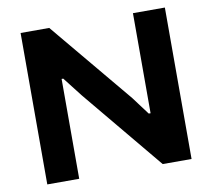

<svg xmlns="http://www.w3.org/2000/svg" viewBox="-81 -832 1020 924"><g transform="rotate(-10 429.0 -370.0)"><path d="M77 -740H217L552 -338L617 -251H626V-740H782V0H641L315 -393L241 -488H233V0H77Z"/></g></svg>

Font: Encode Sans Wide
Style: Bold
Weight: 700
Designer: Pablo Impallari, Andres Torresi
Foundry: Pablo Impallari, Andres Torresi
Version: Version 1.000; ttfautohint (v1.00) -l 8 -r 50 -G 200 -x 14 -